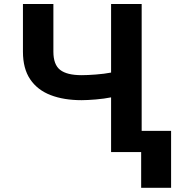

<svg xmlns="http://www.w3.org/2000/svg" viewBox="-20 -747 860 943"><path d="M92.7 -727.3H242.2V-492.9Q242.2 -429.7 275.4 -403.8Q308.6 -377.8 381 -377.8Q408.7 -377.8 450.8 -381Q492.9 -384.2 525.6 -390.6V-727.3H675.8V0H525.6V-268.8Q492.5 -262.1 450.5 -258.5Q408.4 -255 381 -255Q293.3 -255 228.5 -280Q163.7 -305 128.2 -357.6Q92.7 -410.2 92.7 -492.9ZM820.3 -104.4V175.4H673.3V-104.4Z"/></svg>

Font: Inter UI
Style: Bold
Weight: 700
Designer: Rasmus Andersson
Foundry: rsms
Version: 3.2;8d6f07862